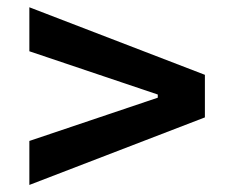

<svg xmlns="http://www.w3.org/2000/svg" viewBox="-20 -613 626 533"><path d="M61.5 -99.6V-221.7L418 -341.8V-350.6L61.5 -470.7V-592.8L548.8 -405.3V-287.1Z"/></svg>

Font: CaskaydiaCove NF SemiBold
Style: Regular
Weight: 600
Designer: Aaron Bell
Foundry: Saja Typeworks
Version: Version 2111.001; VTT 6.35;Nerd Fonts 3.2.1